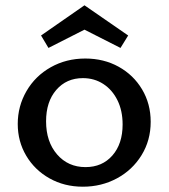

<svg xmlns="http://www.w3.org/2000/svg" viewBox="-20 -698 637 725"><path d="M163 -517 135 -564 299 -678 464 -564 435 -517 299 -586ZM549 -238Q549 -168 514.5 -112Q480 -56 421.5 -24.5Q363 7 293 7Q223 7 167 -24.5Q111 -56 79 -110Q47 -164 47 -230Q47 -297 80 -354Q113 -411 171.5 -444Q230 -477 302 -477Q372 -477 428 -446Q484 -415 516.5 -360.5Q549 -306 549 -238ZM443 -228Q443 -280 423.5 -319.5Q404 -359 370 -381Q336 -403 293 -403Q231 -403 192.5 -358.5Q154 -314 154 -240Q154 -163 195.5 -115Q237 -67 303 -67Q366 -67 404.5 -111Q443 -155 443 -228Z"/></svg>

Font: Ysabeau SC Semibold
Style: Regular
Weight: 600
Designer: Christian Thalmann (Catharsis Fonts)
Version: Version 0.003